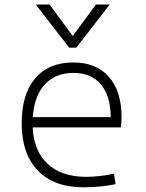

<svg xmlns="http://www.w3.org/2000/svg" viewBox="-20 -796 626 826"><path d="M338.4 9.8Q211.9 9.8 142.6 -62.5Q73.2 -134.8 73.2 -265.6Q73.2 -390.6 131.3 -459Q189.5 -527.3 295.4 -527.3Q394 -527.3 448.5 -465.3Q502.9 -403.3 502.9 -291Q502.9 -263.7 500 -248H120.6Q125 -147 184.8 -91.1Q244.6 -35.2 350.1 -35.2Q377.4 -35.2 409.7 -38.8Q441.9 -42.5 470.2 -48.8L477.5 -3.9Q449.7 2.4 412.8 6.1Q376 9.8 338.4 9.8ZM121.1 -292H456.1Q456.1 -382.8 414.3 -432.6Q372.6 -482.4 296.4 -482.4Q218.3 -482.4 172.6 -432.6Q127 -382.8 121.1 -292ZM277.8 -590.8 133.8 -776.4H193.4L293 -641.1L392.6 -776.4H452.1L308.1 -590.8Z"/></svg>

Font: Cascadia Code ExtraLight
Style: Regular
Weight: 200
Monospace: yes
Designer: Aaron Bell
Foundry: Saja Typeworks
Version: Version 2407.024; ttfautohint (v1.8.4)